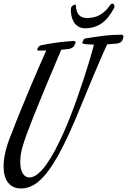

<svg xmlns="http://www.w3.org/2000/svg" viewBox="-26 -965 714 1079"><path d="M393.1 -711.9Q389.2 -703.1 380.4 -697.3Q371.6 -691.4 360.8 -689.9Q349.1 -688.5 338.4 -687.3Q327.6 -686 317.9 -685.1Q264.6 -559.6 227.1 -469.2Q189.5 -378.9 164.1 -314.9Q138.7 -251 123.5 -209.2Q108.4 -167.5 100.3 -139.2Q92.3 -110.8 90.1 -91.6Q87.9 -72.3 87.9 -53.2Q87.9 -13.2 101.8 9.5Q115.7 32.2 139.2 32.2Q161.6 32.2 185.5 13.2Q209.5 -5.9 233.4 -39.1Q257.3 -72.3 281.2 -116.7Q305.2 -161.1 327.9 -211.7Q350.6 -262.2 371.6 -316.4Q392.6 -370.6 411.1 -423.3Q429.7 -476.1 445.3 -524.4Q460.9 -572.8 472.9 -611.8Q484.9 -650.9 492.2 -678Q499.5 -705.1 502 -714.8Q491.7 -714.8 480.2 -715.1Q468.8 -715.3 459 -716.3Q449.2 -717.3 442.6 -719.2Q436 -721.2 436 -725.1Q436 -727.5 438.5 -730.2Q440.9 -732.9 441.9 -735.8V-737.8Q442.9 -742.7 446.3 -745.4Q449.7 -748 454.1 -749Q484.9 -753.9 510.3 -757.8Q535.6 -761.7 559.3 -764.4Q583 -767.1 606.9 -768.6Q630.9 -770 658.2 -770Q661.1 -770 664.6 -767.3Q668 -764.6 668 -759.8Q668 -758.3 667.5 -757.3Q667 -756.3 667 -754.9L663.1 -742.2Q660.2 -732.4 650.6 -726.8Q641.1 -721.2 631.8 -720.2Q616.7 -719.2 603.3 -718Q589.8 -716.8 576.2 -715.8Q567.4 -697.3 555.9 -671.1Q544.4 -645 531.5 -615Q518.6 -585 505.1 -553Q491.7 -521 479 -490.7Q448.7 -418.9 417 -340.8Q367.7 -220.7 325.4 -137.7Q283.2 -54.7 244.4 -3.2Q205.6 48.3 168.7 71.3Q131.8 94.2 94.2 94.2Q45.4 94.2 19.8 61.8Q-5.9 29.3 -5.9 -29.8Q-5.9 -67.9 5.1 -114.3Q16.1 -160.6 39.1 -214.8Q59.1 -268.6 87.9 -338.9Q112.3 -399.4 148.7 -485.4Q185.1 -571.3 233.9 -681.2H216.8Q212.9 -681.2 206.8 -680.9Q200.7 -680.7 195.3 -680.7Q189.9 -680.7 186 -681.6Q182.1 -682.6 182.1 -685.1Q182.1 -687 184.1 -689L188 -696.8Q193.8 -709.5 207 -710.9Q230.5 -715.8 252.2 -719.5Q273.9 -723.1 295.7 -726.1Q317.4 -729 339.8 -731Q362.3 -732.9 387.2 -734.9Q391.1 -734.9 395 -733.2Q398.9 -731.4 398.9 -726.1Q398.9 -725.1 398.4 -724.1Q397.9 -723.1 397.9 -722.2ZM373 -920.9Q373.5 -923.8 376 -927Q378.4 -930.2 381.8 -932.9Q385.3 -935.5 389.2 -937.3Q393.1 -939 396 -939Q400.9 -939 400.9 -934.1Q400.9 -933.6 400.9 -928.2Q400.9 -922.9 402.3 -915Q403.8 -907.2 407.2 -898.2Q410.6 -889.2 417.2 -881.6Q423.8 -874 434.8 -868.9Q445.8 -863.8 461.9 -863.8Q507.8 -863.8 538.8 -883.1Q569.8 -902.3 591.3 -934.1Q598.1 -944.8 606 -944.8Q610.8 -944.8 614 -939.9Q617.2 -935.1 617.2 -928.7Q617.2 -926.3 616.7 -924.3Q616.2 -922.4 615.2 -919.9Q583.5 -859.9 543.9 -833Q504.4 -806.2 454.1 -806.2Q429.2 -806.2 413.3 -816.4Q397.5 -826.7 388.4 -842Q379.4 -857.4 375.7 -875.5Q372.1 -893.6 372.1 -909.2Q372.1 -912.1 372.6 -915Q373 -918 373 -920.9Z"/></svg>

Font: Mervale Script
Style: Regular
Weight: 400
Designer: Astigmatic (AOETI)
Foundry: Astigmatic (AOETI)
Version: Version 1.000